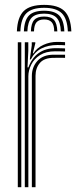

<svg xmlns="http://www.w3.org/2000/svg" viewBox="-20 -775 315 795"><path d="M82.7 0V-600H97.2L97.2 -565L93.9 -495.8H97.7Q111.3 -534.4 139.7 -554.9Q168.2 -575.5 210.5 -575.5Q221 -575.5 231.9 -575.2Q242.8 -575 249.4 -574.6V-561.8Q242.3 -562.1 230.7 -562.3Q219.1 -562.6 208.1 -562.6Q170.5 -562.6 145.9 -547Q121.3 -531.4 109.4 -507.5Q97.4 -483.7 97.4 -459V0ZM53.7 0V-600H68.2V0ZM111.9 0V-460.1Q111.9 -497.3 135.1 -522.9Q158.3 -548.5 202.5 -548.5Q214.3 -548.5 226.3 -548.5Q238.3 -548.5 249.4 -548.5V-535.5Q238.4 -535.6 226.2 -535.6Q214 -535.5 202.5 -535.5Q163.3 -535.5 145.2 -514.4Q127.1 -493.3 127.1 -461.2V0ZM103.4 -528.8 111.5 -587.4V-600H126.1L126.2 -595.6L115.9 -554.2H118.6Q132.8 -577.1 159.9 -589.3Q187 -601.5 216.2 -601.5Q223.3 -601.5 231.5 -601.3Q239.7 -601.1 249.4 -600.4V-587.5Q241 -588.2 233.1 -588.4Q225.1 -588.6 217.1 -588.6Q180.2 -588.6 152.1 -574.6Q124 -560.6 107.5 -528.8ZM162.6 -754.8Q220.6 -754.8 246.8 -729.3Q272.9 -703.7 275.4 -645.1H260.9Q258.8 -697.4 236 -720Q213.1 -742.7 162.6 -742.7Q112 -742.7 89.2 -720Q66.3 -697.4 64.4 -645.1H49.9Q52.2 -703.7 78.3 -729.3Q104.5 -754.8 162.6 -754.8ZM162.6 -730.6Q205.6 -730.6 225.2 -710.8Q244.7 -690.9 246.4 -645.1H231.9Q230.6 -684.3 214.4 -701.4Q198.3 -718.5 162.6 -718.5Q126.9 -718.5 110.8 -701.4Q94.7 -684.3 93.4 -645.1H78.9Q80.5 -690.9 99.9 -710.8Q119.3 -730.6 162.6 -730.6ZM162.6 -706.5Q191 -706.5 203.6 -692.3Q216.2 -678.1 217.4 -645.1H204.5Q204.4 -671.4 194.2 -682.9Q184.1 -694.4 162.6 -694.4Q141.5 -694.4 131.3 -682.9Q121.1 -671.4 120.8 -645.1H107.9Q108.8 -678.1 121.6 -692.3Q134.4 -706.5 162.6 -706.5Z"/></svg>

Font: Big Shoulders Inline Thin
Style: Regular
Weight: 100
Designer: Patric King
Foundry: XO Type Co
Version: Version 2.002